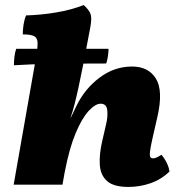

<svg xmlns="http://www.w3.org/2000/svg" viewBox="-20 -730 709 759"><path d="M34 0 123 -506Q129 -542 128.5 -561Q128 -580 115 -587Q102 -594 70 -594Q70 -612 73 -632Q76 -652 83 -669Q145 -671 203.5 -681Q262 -691 311 -710Q331 -692 337.5 -676Q344 -660 337 -622Q321 -536 309.5 -477.5Q298 -419 289.5 -380.5Q281 -342 274 -315Q267 -288 259 -265H260L282 -311Q315 -379 373.5 -423Q432 -467 502 -467Q567 -467 596.5 -419Q626 -371 602 -267L583 -184Q575 -148 573 -131Q571 -114 574.5 -109Q578 -104 585 -104Q591 -104 598 -107Q605 -110 618 -118Q628 -108 638 -88.5Q648 -69 650 -52Q617 -20 574.5 -5.5Q532 9 488 9Q429 9 403 -14.5Q377 -38 374.5 -79Q372 -120 384 -172L399 -237Q407 -269 404 -294.5Q401 -320 378 -320Q357 -320 330.5 -291.5Q304 -263 279 -203.5Q254 -144 236 -50V-51L227 0ZM35 -472Q35 -487 37 -505Q39 -523 44 -537H409Q409 -527 407 -510.5Q405 -494 400 -479Q323 -479 269.5 -478.5Q216 -478 177 -477.5Q138 -477 105 -475.5Q72 -474 35 -472Z"/></svg>

Font: Vollkorn Black
Style: Italic
Weight: 900
Italic angle: -11°
Designer: Friedrich Althausen
Foundry: Friedrich Althausen
Version: Version 5.000; ttfautohint (v1.8.3)